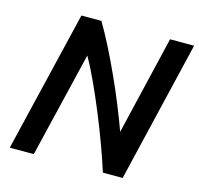

<svg xmlns="http://www.w3.org/2000/svg" viewBox="-102 -802 944 910"><g transform="rotate(15 370.5 -346.5)"><path d="M22 0 188 -693H286Q314 -646 344.5 -586Q375 -526 405 -460Q435 -394 461.5 -329Q488 -264 508 -208L623 -693H741L576 0H479Q460 -60 435 -128Q410 -196 381.5 -265.5Q353 -335 323.5 -399.5Q294 -464 264 -517L140 0Z"/></g></svg>

Font: Ubuntu Sans SemiBold
Style: Italic
Weight: 600
Italic angle: -13.5°
Designer: Dalton Maag Ltd
Foundry: Dalton Maag Ltd
Version: Version 1.006